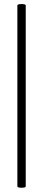

<svg xmlns="http://www.w3.org/2000/svg" viewBox="-20 -758 208 940"><path d="M65 154V-731Q65 -736 75.5 -737.5Q86 -739 96 -737.5Q106 -736 106 -731V154Q106 159 96 160.5Q86 162 75.5 160.5Q65 159 65 154Z"/></svg>

Font: Cormorant Infant Light Medium
Style: Regular
Weight: 500
Version: Version 4.001